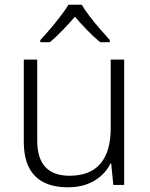

<svg xmlns="http://www.w3.org/2000/svg" viewBox="-20 -785 636 815"><path d="M507 -532V0H461L452 -91H449Q435 -62 409.5 -39Q384 -16 349 -3Q314 10 268 10Q207 10 165 -11.5Q123 -33 102 -76Q81 -119 81 -184V-532H138V-189Q138 -113 172.5 -76Q207 -39 275 -39Q362 -39 406 -90Q450 -141 450 -242V-532ZM327 -765Q339 -744 360 -716.5Q381 -689 404.5 -662Q428 -635 446 -615V-606H405Q378 -628 350 -657Q322 -686 298 -714Q274 -686 246.5 -657.5Q219 -629 192 -606H151V-615Q170 -635 193 -662Q216 -689 237 -716.5Q258 -744 271 -765Z"/></svg>

Font: Noto Sans Cham Light
Style: Regular
Weight: 300
Version: Version 2.002